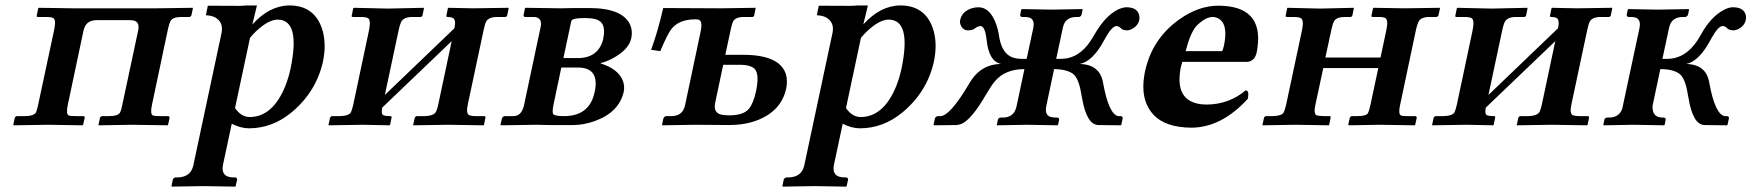

<svg xmlns="http://www.w3.org/2000/svg" viewBox="-20 -465 6513 714"><path d="M181.2 -353Q189.5 -391.1 178.2 -397.9Q169.9 -401.9 150.4 -401.9H120.6Q116.7 -401.9 116.2 -404.8Q116.2 -406.2 116.7 -407.2L122.1 -434.1L124.5 -436L252.4 -434.1H344.2H470.2H564.5L696.8 -436L697.3 -434.1L691.9 -408.2Q689 -402.8 685.5 -401.9H654.3Q622.1 -401.9 613.8 -386.2Q608.9 -376.5 604 -354L544.9 -74.2Q538.1 -42 547.9 -36.1Q555.7 -32.7 576.2 -33.2H606.9Q610.8 -31.2 610.8 -26.9L605 -1L604 1L472.2 -1L347.7 1L346.2 -1L352.1 -27.8Q354.5 -32.2 358.9 -33.2H385.3Q418.5 -33.2 426.3 -46.4Q430.7 -54.7 434.6 -74.2L493.7 -351.1Q501.5 -386.7 471.7 -389.6Q467.3 -390.1 460.9 -390.1H339.8Q301.8 -390.1 292 -356.9Q291 -353.5 290.5 -351.1L231.9 -74.2Q225.1 -42 234.9 -36.1Q242.7 -32.7 263.2 -33.2H290Q295.9 -33.2 294.9 -26.9L289.1 -1L286.6 1L159.2 -1L30.8 1L29.3 -1L35.2 -27.8Q37.6 -32.2 42 -33.2H71.8Q105 -33.2 113.3 -46.4Q117.7 -54.7 121.6 -74.2Z M909.7 -324.2 854 -63Q877.4 -29.8 908.2 -29.8Q994.1 -29.8 1041 -145Q1053.2 -175.8 1060.5 -210Q1098.1 -391.1 1013.2 -392.1Q978.5 -392.1 932.6 -349.1Q919.9 -336.9 909.7 -324.2ZM698.7 150.9 803.7 -341.8Q812 -380.9 781.7 -399.4Q766.6 -407.7 745.6 -408.2L752.9 -443.8Q777.8 -443.8 819.8 -443.4Q883.8 -442.4 895.5 -444.8H935.5L918.5 -374Q981.9 -444.3 1056.2 -444.8Q1145.5 -444.8 1175.8 -363.3Q1195.8 -307.6 1181.2 -236.8Q1156.2 -123.5 1064 -46.9Q992.2 12.2 905.3 12.2Q874 11.7 841.8 -4.9L808.6 150.9Q801.8 193.8 847.2 194.8H855.5Q862.3 196.8 861.8 203.1L856.4 227.1L855 229Q854 229 735.4 227.1L619.1 229L617.7 227.1L622.6 203.1Q625.5 195.8 632.3 194.8H641.1Q689 193.4 698.7 150.9Z M1422.4 -433.1 1555.2 -436 1556.6 -434.1 1551.3 -408.2Q1549.8 -402.3 1543.9 -401.9H1513.7Q1480.5 -401.9 1471.2 -382.3Q1466.3 -371.6 1461.9 -350.1L1411.1 -111.8L1669.9 -359.9Q1676.8 -391.6 1664.1 -398.4Q1656.2 -401.9 1645 -401.9Q1640.1 -401.9 1639.6 -404.8Q1639.6 -406.2 1640.1 -407.2L1645.5 -434.1L1647.9 -436Q1648.9 -436 1738.8 -434.1L1871.1 -436L1871.6 -434.1L1866.2 -408.2Q1864.7 -402.3 1858.9 -401.9H1829.1Q1796.9 -401.9 1787.6 -384.3Q1782.7 -374 1777.8 -350.1L1719.7 -77.1Q1712.4 -43.5 1724.1 -37.1Q1732.4 -33.2 1750.5 -33.2H1780.3Q1786.1 -33.2 1785.2 -26.9L1779.8 -1L1778.3 1Q1777.3 1 1646.5 -1L1516.1 1L1516.6 -1L1522.5 -27.8Q1524.9 -32.2 1529.3 -33.2H1559.6Q1593.3 -34.2 1601.6 -49.8Q1606 -58.6 1609.9 -77.1L1659.7 -312L1401.4 -64.9Q1396 -40.5 1406.7 -36.1Q1415 -33.2 1431.6 -33.2Q1437.5 -33.2 1436 -26.9L1430.7 -1L1429.2 1Q1428.2 1 1330.6 -1L1202.1 1L1201.7 -1L1207.5 -27.8Q1210 -31.7 1213.4 -33.2H1244.6Q1277.8 -34.2 1285.2 -47.9Q1289.1 -56.2 1293.5 -75.2L1351.6 -349.1Q1360.4 -390.1 1348.6 -397.5Q1340.3 -401.9 1322.8 -401.9H1293Q1288.1 -401.9 1287.6 -404.8Q1287.6 -406.2 1288.1 -407.2L1293.5 -434.1L1296.9 -436Z M2075.2 -249H2127.9Q2204.6 -249 2222.7 -317.9Q2223.1 -320.8 2223.6 -323.2Q2236.3 -383.3 2193.4 -394Q2177.7 -397.9 2154.8 -397.9Q2111.3 -397.9 2105.5 -388.7Q2103.5 -384.8 2099.6 -363.8ZM2067.4 -213.9 2038.6 -77.1Q2031.7 -44.9 2038.6 -39.1Q2047.4 -33.2 2077.1 -33.2Q2166.5 -33.2 2188.5 -111.3Q2189.9 -117.7 2191.4 -123Q2209.5 -207 2140.6 -213.4Q2134.8 -213.9 2129.4 -213.9ZM1842.8 1 1841.3 -1 1846.2 -23.9Q1849.6 -32.2 1856.9 -33.2H1889.2Q1918.5 -33.2 1928.2 -71.3Q1928.7 -74.2 1929.2 -76.2L1991.2 -368.2Q1996.1 -400.9 1965.3 -401.9H1931.6Q1927.7 -403.3 1926.8 -407.2L1932.1 -434.1L1934.6 -436L2067.4 -434.1L2113.3 -435.1H2170.4Q2296.9 -435.1 2324.2 -371.1Q2333 -348.6 2327.6 -323.2Q2318.4 -278.8 2253.9 -245.6Q2230 -233.9 2214.4 -231L2213.9 -229Q2276.9 -209.5 2295.4 -167Q2303.7 -146.5 2299.8 -125Q2283.2 -47.9 2191.4 -14.6Q2150.9 -0.5 2114.3 0H2022L1975.1 -1Z M2528.3 -77.1 2585.4 -347.2Q2593.8 -386.7 2578.6 -391.6Q2574.2 -393.1 2566.4 -393.1Q2503.4 -393.1 2475.6 -355.5Q2460.9 -335.4 2435.5 -274.9L2401.4 -279.8Q2426.8 -349.6 2446.3 -435.1L2659.2 -434.1L2788.6 -436L2790 -434.1L2784.2 -405.8Q2781.7 -401.9 2778.3 -401.9H2747.6Q2714.8 -401.9 2706.1 -385.3Q2702.1 -376.5 2698.2 -358.9L2677.2 -261.2H2743.2Q2878.9 -261.2 2902.3 -189.9Q2909.7 -165.5 2903.8 -136.2Q2885.7 -51.8 2794.4 -17.1Q2748 0 2691.9 0L2564.9 -1L2443.8 1L2441.9 -1L2446.8 -23.9Q2450.2 -32.2 2457 -33.2H2476.1Q2515.6 -33.2 2525.9 -67.4Q2527.3 -72.8 2528.3 -77.1ZM2791.5 -126Q2805.2 -190.9 2785.2 -210Q2769 -223.6 2736.3 -224.1H2669.4L2639.6 -83Q2631.8 -45.4 2662.6 -38.6Q2674.8 -36.1 2692.4 -36.1Q2744.6 -36.1 2765.1 -60.5Q2782.2 -82 2791.5 -126Z M3181.6 -324.2 3126 -63Q3149.4 -29.8 3180.2 -29.8Q3266.1 -29.8 3313 -145Q3325.2 -175.8 3332.5 -210Q3370.1 -391.1 3285.2 -392.1Q3250.5 -392.1 3204.6 -349.1Q3191.9 -336.9 3181.6 -324.2ZM2970.7 150.9 3075.7 -341.8Q3084 -380.9 3053.7 -399.4Q3038.6 -407.7 3017.6 -408.2L3024.9 -443.8Q3049.8 -443.8 3091.8 -443.4Q3155.8 -442.4 3167.5 -444.8H3207.5L3190.4 -374Q3253.9 -444.3 3328.1 -444.8Q3417.5 -444.8 3447.8 -363.3Q3467.8 -307.6 3453.1 -236.8Q3428.2 -123.5 3335.9 -46.9Q3264.2 12.2 3177.2 12.2Q3146 11.7 3113.8 -4.9L3080.6 150.9Q3073.7 193.8 3119.1 194.8H3127.4Q3134.3 196.8 3133.8 203.1L3128.4 227.1L3127 229Q3126 229 3007.3 227.1L2891.1 229L2889.6 227.1L2894.5 203.1Q2897.5 195.8 2904.3 194.8H2913.1Q2960.9 193.4 2970.7 150.9Z M3899.9 -208 3871.1 -71.8Q3862.8 -32.2 3894 -28.8Q3899.4 -28.3 3904.3 -27.8H3912.6Q3919.4 -25.9 3918.9 -20L3914.6 -1L3913.6 1Q3912.6 1 3798.8 -1L3688.5 1L3687 -1L3690.9 -20Q3693.8 -27.3 3700.7 -27.8H3708.5Q3748 -27.8 3758.3 -62.5Q3759.8 -67.4 3760.7 -71.8L3789.6 -208Q3717.3 -208 3679.2 -162.1Q3665.5 -145.5 3646.5 -112.8Q3592.8 -20.5 3555.7 -4.4Q3545.4 -0.5 3536.6 0L3454.6 1L3451.7 -1L3456.5 -23.9Q3459.5 -32.7 3468.8 -33.2H3476.6Q3512.7 -33.2 3583 -152.3Q3584.5 -155.3 3585.9 -157.2Q3627.4 -226.6 3702.6 -227.1Q3656.7 -236.8 3648.9 -317.9Q3643.1 -366.7 3627 -368.2Q3615.2 -367.2 3607.4 -360.8Q3597.7 -352.1 3579.6 -352.1Q3560.1 -352.1 3551.8 -373.5Q3548.8 -382.8 3550.8 -391.1Q3557.1 -421.4 3591.8 -433.6Q3605 -438 3618.7 -438Q3662.1 -438 3685.1 -373.5Q3691.4 -355.5 3694.3 -336.9Q3703.6 -265.6 3746.6 -251Q3762.2 -246.1 3780.8 -246.1H3797.9L3822.3 -359.9Q3829.6 -395 3804.7 -400.4Q3797.4 -401.9 3788.1 -401.9H3779.8Q3772.9 -403.8 3773.9 -410.2L3777.8 -429.2L3780.3 -431.2Q3781.2 -431.2 3889.6 -429.2L4005.4 -431.2L4005.9 -429.2L4002 -410.2Q3999 -402.8 3992.2 -401.9H3983.9Q3944.3 -401.9 3934.6 -369.6Q3933.1 -364.7 3932.1 -359.9L3907.7 -246.1H3924.8Q3992.2 -246.1 4036.6 -314.5Q4043.5 -325.2 4050.3 -336.9Q4089.8 -405.8 4137.7 -429.7Q4154.8 -437.5 4168.5 -438Q4209 -438 4216.3 -408.7Q4218.3 -399.9 4216.8 -391.1Q4211.9 -367.7 4186 -355.5Q4177.7 -352.1 4171.4 -352.1Q4153.3 -352.5 4147.5 -360.8Q4140.6 -367.7 4130.9 -368.2Q4113.3 -366.2 4087.4 -317.9Q4043.9 -235.8 3994.6 -227.1Q4070.3 -225.6 4082 -157.2Q4103.5 -39.1 4138.7 -33.2H4146.5Q4154.8 -33.2 4154.8 -26.4Q4154.8 -24.9 4154.8 -23.9L4149.9 -1L4146.5 1L4064.5 0Q4022 -1 4004.9 -95.2Q4003.9 -99.6 4001.5 -112.8Q3992.2 -171.4 3972.2 -189Q3948.7 -207.5 3899.9 -208Z M4389.2 -274.9H4524.9Q4527.3 -277.8 4531.7 -295.9Q4549.3 -379.4 4506.8 -398.4Q4498.5 -401.9 4490.2 -401.9Q4465.8 -401.9 4437.5 -376.5Q4432.6 -371.6 4428.7 -368.2Q4405.3 -339.8 4389.2 -274.9ZM4612.3 -128.9Q4625.5 -128.9 4621.1 -102.1Q4620.6 -99.6 4620.6 -98.1Q4522.9 9.3 4410.6 9.8Q4312.5 9.3 4268.1 -40Q4218.8 -95.2 4236.3 -190.4Q4237.3 -194.8 4237.8 -198.2Q4263.7 -320.3 4365.2 -392.6Q4437 -443.8 4510.3 -443.8Q4678.2 -443.8 4656.2 -287.6Q4654.8 -276.4 4652.3 -266.1Q4644 -236.3 4616.7 -234.9H4376.5Q4376 -232.4 4375 -228.5Q4373 -222.2 4372.1 -219.2Q4344.2 -88.4 4449.2 -77.1Q4458 -76.2 4467.8 -76.2Q4549.8 -76.7 4612.3 -128.9Z M4822.3 -355Q4830.1 -392.1 4815.9 -398.4Q4807.1 -401.9 4791 -401.9H4765.1Q4761.2 -401.9 4760.7 -404.8Q4760.7 -406.2 4761.2 -407.2L4766.6 -434.1L4768.1 -436L4888.7 -433.1L5014.2 -436L5014.6 -434.1L5009.3 -408.2Q5007.8 -402.3 5002 -401.9H4981.9Q4950.2 -401.9 4941.4 -386.7Q4935.5 -376.5 4931.2 -355L4908.7 -251H5113.8L5135.7 -354Q5143.6 -391.6 5130.9 -398.4Q5122.1 -402.3 5105 -401.9H5084Q5080.1 -401.9 5080.1 -404.8Q5080.1 -406.2 5080.1 -407.2L5085.9 -434.1L5088.4 -436L5202.6 -434.1L5333.5 -436L5335 -434.1L5329.1 -407.2Q5326.7 -402.8 5322.3 -401.9H5295.9Q5264.6 -401.9 5255.4 -384.8Q5250 -374 5245.6 -354L5186.5 -74.2Q5179.2 -41 5189.9 -35.6Q5197.3 -32.7 5217.8 -33.2H5243.7Q5248.5 -31.7 5248.5 -26.9L5242.7 -1L5241.2 1L5110.8 -1L4996.6 1L4993.7 -1L4999.5 -26.9Q5002 -31.7 5005.4 -33.2H5026.4Q5058.6 -33.2 5065.9 -42.5Q5071.3 -51.3 5076.2 -74.2L5105.5 -211.9H4900.9L4871.6 -75.2Q4864.3 -41.5 4876 -36.1Q4883.3 -33.7 4903.8 -33.2H4923.8Q4929.7 -33.2 4928.2 -26.9L4922.9 -1L4921.4 1L4796.9 -1L4675.3 1L4674.8 -1L4680.7 -27.8Q4683.1 -31.7 4686.5 -33.2H4712.4Q4744.6 -34.2 4752.4 -44.9Q4757.8 -53.7 4762.7 -75.2Z M5526.4 -433.1 5659.2 -436 5660.6 -434.1 5655.3 -408.2Q5653.8 -402.3 5647.9 -401.9H5617.7Q5584.5 -401.9 5575.2 -382.3Q5570.3 -371.6 5565.9 -350.1L5515.1 -111.8L5773.9 -359.9Q5780.8 -391.6 5768.1 -398.4Q5760.3 -401.9 5749 -401.9Q5744.1 -401.9 5743.7 -404.8Q5743.7 -406.2 5744.1 -407.2L5749.5 -434.1L5752 -436Q5752.9 -436 5842.8 -434.1L5975.1 -436L5975.6 -434.1L5970.2 -408.2Q5968.8 -402.3 5962.9 -401.9H5933.1Q5900.9 -401.9 5891.6 -384.3Q5886.7 -374 5881.8 -350.1L5823.7 -77.1Q5816.4 -43.5 5828.1 -37.1Q5836.4 -33.2 5854.5 -33.2H5884.3Q5890.1 -33.2 5889.2 -26.9L5883.8 -1L5882.3 1Q5881.3 1 5750.5 -1L5620.1 1L5620.6 -1L5626.5 -27.8Q5628.9 -32.2 5633.3 -33.2H5663.6Q5697.3 -34.2 5705.6 -49.8Q5710 -58.6 5713.9 -77.1L5763.7 -312L5505.4 -64.9Q5500 -40.5 5510.7 -36.1Q5519 -33.2 5535.6 -33.2Q5541.5 -33.2 5540 -26.9L5534.7 -1L5533.2 1Q5532.2 1 5434.6 -1L5306.2 1L5305.7 -1L5311.5 -27.8Q5314 -31.7 5317.4 -33.2H5348.6Q5381.8 -34.2 5389.2 -47.9Q5393.1 -56.2 5397.5 -75.2L5455.6 -349.1Q5464.4 -390.1 5452.6 -397.5Q5444.3 -401.9 5426.8 -401.9H5397Q5392.1 -401.9 5391.6 -404.8Q5391.6 -406.2 5392.1 -407.2L5397.5 -434.1L5400.9 -436Z M6015.1 -71.8 6076.7 -359.9Q6084 -395 6059.1 -400.4Q6051.8 -401.9 6042.5 -401.9H6035.6Q6028.8 -403.8 6029.3 -410.2L6033.2 -429.2L6035.6 -431.2Q6036.6 -431.2 6145 -429.2L6259.8 -431.2L6261.2 -429.2L6257.3 -410.2Q6254.4 -403.3 6247.6 -401.9H6238.3Q6197.8 -401.9 6188 -366.2Q6187 -362.8 6186.5 -359.9L6162.1 -246.1H6179.2Q6248 -246.1 6293.9 -316.9Q6300.3 -326.7 6305.7 -336.9Q6340.8 -400.9 6388.7 -427.2Q6407.7 -438 6424.3 -438Q6464.8 -438 6472.2 -408.7Q6474.1 -399.9 6472.2 -391.1Q6467.3 -367.7 6441.4 -355.5Q6433.1 -352.1 6426.8 -352.1Q6409.2 -352.5 6401.9 -360.8Q6396.5 -367.7 6386.2 -368.2Q6369.6 -368.2 6344.7 -323.2Q6342.8 -319.8 6341.8 -317.9Q6298.3 -236.3 6250.5 -227.1Q6325.2 -225.6 6336.4 -157.2Q6357.9 -39.1 6394 -33.2H6400.9Q6409.2 -33.2 6409.7 -26.4Q6409.7 -24.9 6409.2 -23.9L6404.3 -1L6401.9 1L6318.8 0Q6274.9 -1 6258.8 -102.5Q6258.3 -106.9 6256.8 -112.8Q6247.6 -170.9 6228 -188.5Q6204.6 -208 6154.3 -208L6125.5 -71.8Q6123 -30.3 6159.2 -27.8H6168Q6174.3 -25.9 6174.3 -20L6170.4 -1L6168 1Q6167 1 6054.2 -1L5943.8 1L5942.4 -1L5946.3 -20Q5949.2 -27.3 5956.1 -27.8H5962.9Q6002.4 -27.8 6013.2 -62.5Q6014.2 -67.4 6015.1 -71.8Z"/></svg>

Font: Linux Libertine Slanted O
Style: Bold Slanted
Weight: 700
Designer: Philipp H. Poll
Foundry: Philipp H. Poll
Version: Version 5.0.0